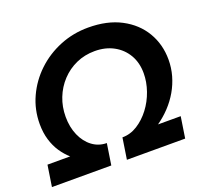

<svg xmlns="http://www.w3.org/2000/svg" viewBox="-130 -853 1047 994"><g transform="rotate(-20 393.5 -356.0)"><path d="M-7 0 11 -117H136Q110 -140 89.5 -170.5Q69 -201 57 -240.5Q45 -280 45 -328Q45 -407 77 -476.5Q109 -546 165 -599Q221 -652 294.5 -682Q368 -712 451 -712Q556 -712 631 -672.5Q706 -633 746 -565.5Q786 -498 786 -414Q786 -369 774 -326.5Q762 -284 740 -246Q718 -208 687.5 -175.5Q657 -143 620 -117H745L727 0H406L424 -117Q468 -117 507 -141.5Q546 -166 576.5 -206Q607 -246 624 -295Q641 -344 641 -392Q641 -450 615.5 -493.5Q590 -537 545 -561.5Q500 -586 441 -586Q386 -586 339 -565Q292 -544 257 -506.5Q222 -469 203 -420.5Q184 -372 184 -317Q184 -260 204 -214.5Q224 -169 259 -143Q294 -117 338 -117L320 0Z"/></g></svg>

Font: MuseoModerno SemiBold
Style: Italic
Weight: 600
Italic angle: -9°
Designer: Pablo Cosgaya, Héctor Gatti, Marcela Romero, and the Authors of The MuseoModerno Project.
Foundry: Omnibus-Type Team
Version: Version 1.003